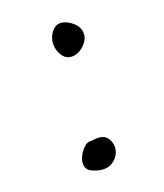

<svg xmlns="http://www.w3.org/2000/svg" viewBox="-80 -520 510 597"><g transform="rotate(-15 175.0 -221.0)"><path d="M174 -348Q163 -348 155 -353.5Q147 -359 141.5 -367.5Q136 -376 133 -386Q130 -396 130 -405Q130 -413 132.5 -422Q135 -431 140 -439Q145 -447 152.5 -452.5Q160 -458 170 -458Q191 -458 211 -442.5Q231 -427 231 -404Q231 -394 226 -384Q221 -374 213 -366Q205 -358 195 -353Q185 -348 174 -348ZM162 -79Q168 -79 176 -81Q181 -82 184.5 -82.5Q188 -83 193 -83Q212 -83 222.5 -69.5Q233 -56 233 -39Q233 -17 217 -0.5Q201 16 178 16Q159 16 141 8.5Q123 1 123 -22Q123 -28 126 -37.5Q129 -47 134.5 -56Q140 -65 147 -71.5Q154 -78 162 -79Z"/></g></svg>

Font: ToneOZ-Tsuipita-TC
Style: Tsuipita-TC
Weight: 400
Designer: :Jeffrey Xuan (Chih-Lin Hsuan)  :
Foundry: jeffreyx@gmail.com, cjkFonts.io
Version: Version 0.24071